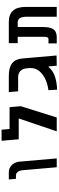

<svg xmlns="http://www.w3.org/2000/svg" viewBox="827 -1568 746 2440"><g transform="rotate(-90 1200.0 -348.0)"><path d="M190.5 -518.5H147.5L139.5 -609H229Q267 -609 296.8 -590.8Q326.5 -572.5 344.5 -541Q362.5 -509.5 366 -470.5L407 0H294.5L256.5 -437Q253 -473.5 234.5 -496Q216 -518.5 190.5 -518.5Z M1058 -599.5 1070.5 -457 927 0H751L914.5 -483H650L631 -701H771.5L780.5 -599.5Z M1555.5 -333Q1555.5 -338.5 1554.5 -350.5L1551 -387.5Q1547 -432.5 1518 -461.5Q1489 -490.5 1439.5 -490.5H1259.5L1249 -609H1458.5Q1562 -609 1615.8 -566.8Q1669.5 -524.5 1676.5 -440.5L1686 -332.5L1715 -2L1585 0L1576 -102.5L1569 -104.5Q1526 -50.5 1453.5 -24.8Q1381 1 1280 5L1274 -106Q1338 -113 1402.5 -139.8Q1467 -166.5 1511.2 -215.2Q1555.5 -264 1555.5 -333Z M2133.5 -496H2077V-184Q2077 -119 2065.5 -79.2Q2054 -39.5 2025 -19.8Q1996 0 1944 0H1868.5V-105H1924Q1937 -105 1944.5 -116.2Q1952 -127.5 1952 -151V-496H1871.5V-609H2140Q2237 -609 2284.5 -556Q2332 -503 2332 -395.5V0H2207.5V-383Q2207.5 -440 2189.5 -468Q2171.5 -496 2133.5 -496Z"/></g></svg>

Font: JuliaMono
Style: Bold Italic
Weight: 700
Italic angle: -9°
Monospace: yes
Designer: cormullion
Foundry: corm
Version: Version 0.057; ttfautohint (v1.8.4)